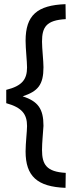

<svg xmlns="http://www.w3.org/2000/svg" viewBox="-20 -775 347 923"><path d="M189 -170C189 -253 162 -288 89 -312C162 -336 189 -367 189 -452C189 -481 182 -542 182 -575C182 -645 203 -678 296 -683L295 -755C159 -750 103 -702 103 -579C103 -542 110 -479 110 -451C110 -394 87 -362 10 -343V-279C86 -258 110 -226 110 -169C110 -144 103 -86 103 -47C103 72 159 123 295 128L296 56C203 51 182 15 182 -54C182 -90 187 -135 189 -170Z"/></svg>

Font: TitilliumText22L
Style: 400 wt
Weight: 400
Designer: Campivisivi
Foundry: Campivisivi
Version: 1.000